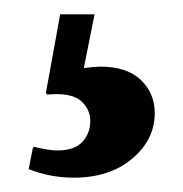

<svg xmlns="http://www.w3.org/2000/svg" viewBox="-20 -38 256 268"><path d="M112 -18 97 57Q113 55 120 55Q157 55 176.5 73.5Q196 92 196 120Q196 157 164.5 183.5Q133 210 83 210Q50 210 20 198L26 168L28 167Q48 172 60 172Q84 172 95 160Q106 148 106 131Q106 114 92.5 102.5Q79 91 46 94L44 92L64 -18Z"/></svg>

Font: Minipax
Style: Regular
Weight: 400
Designer: Raphaël Ronot, Igor Stepanchenko (Cyrillic)
Foundry: steppetype
Version: Version 1.002